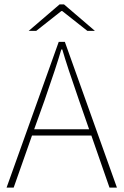

<svg xmlns="http://www.w3.org/2000/svg" viewBox="-20 -850 560 870"><path d="M182.1 -396 134.8 -264.2H383.8L337.9 -396Q284.2 -549.8 262.2 -626H257.8Q235.8 -549.8 182.1 -396ZM9.8 0 246.1 -660.2H273.9L509.8 0H476.1L394 -235.8H125L42 0ZM109.9 -710 250 -830.1H270L410.2 -710H376L262.2 -799.8H257.8L144 -710Z"/></svg>

Font: Source Sans 3 ExtraLight
Style: Regular
Weight: 200
Designer: Paul D. Hunt
Foundry: Adobe
Version: Version 3.052;hotconv 1.1.0;makeotfexe 2.6.0